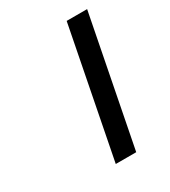

<svg xmlns="http://www.w3.org/2000/svg" viewBox="-120 -504 505 569"><g transform="rotate(-30 133.0 -220.0)"><path d="M196 -440H266L180 0H110Z"/></g></svg>

Font: Teachers[wght] Italic
Style: Regular
Weight: 400
Designer: Alfredo Marco Pradil & Chank Diesel
Version: Version 1.000;Glyphs 3.1.2 (3151)